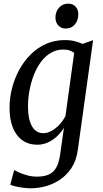

<svg xmlns="http://www.w3.org/2000/svg" viewBox="-20 -786 566 1056"><path d="M408 38Q400 97.5 373 138Q346 178.5 308.5 203.2Q271 228 229.8 238.8Q188.5 249.5 151.5 249.5Q128.5 249.5 106 246.5Q83.5 243.5 65.2 239Q47 234.5 36.5 230L58 149Q68.5 155.5 88 164Q107.5 172.5 132.2 179Q157 185.5 183.5 185.5Q221 185.5 247 174.5Q273 163.5 288.5 137.2Q304 111 310.5 65.5L331.5 -82.5Q312.5 -53 289 -32.2Q265.5 -11.5 239.2 -0.8Q213 10 186 10Q138 10 103.5 -14.2Q69 -38.5 50.8 -83.8Q32.5 -129 32.5 -192.5Q32.5 -247 46.2 -301Q60 -355 86.2 -402.8Q112.5 -450.5 149.5 -487.2Q186.5 -524 233.8 -544.8Q281 -565.5 336 -565.5Q368.5 -565.5 392.8 -559Q417 -552.5 434 -544.5L492 -565ZM388 -495Q379 -502.5 364.2 -508Q349.5 -513.5 329 -513.5Q290 -513.5 259 -495Q228 -476.5 204.5 -444.5Q181 -412.5 165.5 -372Q150 -331.5 142 -287.5Q134 -243.5 134 -200.5Q134 -162.5 140 -135Q146 -107.5 157.2 -89.2Q168.5 -71 184 -62.2Q199.5 -53.5 218 -53.5Q240.5 -53.5 264 -66.5Q287.5 -79.5 307.5 -101.2Q327.5 -123 340 -148ZM342 -629Q317 -629 300.8 -646Q284.5 -663 285 -691Q285.5 -723.5 305.5 -744.8Q325.5 -766 355 -766Q380.5 -766 395.8 -749.5Q411 -733 410.5 -707Q410.5 -672.5 391.2 -650.8Q372 -629 342 -629Z"/></svg>

Font: Merriweather 24pt SemiCondensed
Style: Italic
Weight: 400
Width: 4
Italic angle: -7.8°
Designer: Eben Sorkin
Foundry: Eben Sorkin
Version: Version 2.101